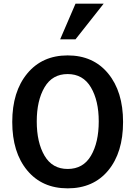

<svg xmlns="http://www.w3.org/2000/svg" viewBox="-20 -1012 741 1050"><path d="M653 -345Q653 -178 572 -80Q491 18 350 18Q210 18 128.5 -80.5Q47 -179 47 -345Q47 -511 129 -610Q211 -709 350 -709Q490 -709 571.5 -610Q653 -511 653 -345ZM520 -348Q520 -462 477 -534.5Q434 -607 350 -607Q266 -607 223.5 -534.5Q181 -462 181 -348Q181 -233 223.5 -160.5Q266 -88 350 -88Q435 -88 477.5 -160.5Q520 -233 520 -348ZM393 -797H309L393 -992H547Z"/></svg>

Font: Repo
Style: DemiBold
Weight: 600
Designer: Stefan Peev
Foundry: Context Ltd
Version: Version 001.000